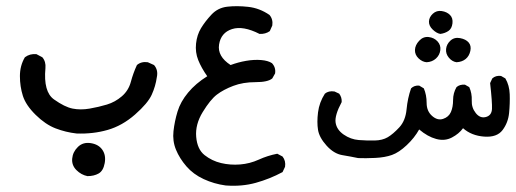

<svg xmlns="http://www.w3.org/2000/svg" viewBox="-20 -265 1658 617"><path d="M261 301Q241 297 225.5 281.5Q210 266 212 244.5Q214 223 230.5 207Q247 191 272 195Q297 199 309 216.5Q321 234 316.5 259Q312 284 297 292.5Q282 301 261 301ZM226 164Q191 160 158.5 147.5Q126 135 94.5 104Q63 73 53.5 43Q44 13 44 -20.5Q44 -54 60 -81Q76 -93 97 -91L116 -81Q128 -67 126 -46Q119 30 153.5 54.5Q188 79 213.5 84Q239 89 268 84Q297 79 323.5 71Q350 63 371.5 44.5Q393 26 400.5 -2Q408 -30 420 -56Q434 -68 455 -65L475 -56Q489 -40 484 -17Q480 12 467.5 39.5Q455 67 414 103Q373 139 326 152.5Q279 166 226 164Z M705 331Q668 326 634.5 310.5Q601 295 579 269.5Q557 244 545.5 216Q534 188 537.5 156.5Q541 125 550.5 93.5Q560 62 584.5 32.5Q609 3 646 -20Q627 -47 617 -72Q607 -97 610 -125Q613 -153 626 -174.5Q639 -196 659.5 -218Q680 -240 710.5 -243.5Q741 -247 777.5 -243Q814 -239 846 -217Q858 -203 855 -183L847 -165Q833 -155 814 -156Q761 -183 725.5 -171.5Q690 -160 684 -122Q678 -84 721 -56Q745 -65 771 -69.5Q797 -74 820 -72Q842 -70 854 -62Q867 -48 864 -29L855 -13Q841 -1 801 -1Q761 -1 729.5 11Q698 23 677 39Q656 55 631.5 95Q607 135 610.5 175Q614 215 637.5 233.5Q661 252 690.5 259Q720 266 751.5 263.5Q783 261 811.5 248Q840 235 871 229L888 238Q899 252 896 271L888 288Q847 310 802 322.5Q757 335 705 331Z M1131 243Q1107 238 1080 233.5Q1053 229 1029.5 203Q1006 177 1002 152.5Q998 128 1002 96Q1006 64 1024 36Q1036 26 1055 29L1070 36Q1079 48 1078 63Q1055 106 1058.5 129Q1062 152 1084.5 167.5Q1107 183 1133 185Q1159 187 1184 186.5Q1209 186 1226 176Q1243 166 1263 144.5Q1283 123 1286.5 86.5Q1290 50 1301 19Q1311 9 1327 10L1342 19Q1351 40 1351 66Q1351 92 1368.5 107.5Q1386 123 1404 117Q1422 111 1429 95Q1436 79 1436 56.5Q1436 34 1447 15Q1457 6 1474 7L1488 15Q1497 35 1496 58Q1495 81 1509 98.5Q1523 116 1541.5 111Q1560 106 1561 85Q1562 64 1555 2L1562 -13Q1573 -23 1590 -21L1604 -13Q1617 9 1618 38Q1619 67 1616 98Q1613 129 1595 153Q1577 177 1536 174Q1495 171 1468 147Q1455 165 1432 177Q1409 189 1381.5 181.5Q1354 174 1327 151Q1312 178 1287 201.5Q1262 225 1239.5 233Q1217 241 1185.5 242.5Q1154 244 1131 243ZM1351 -65Q1337 -66 1325 -77.5Q1313 -89 1313.5 -104.5Q1314 -120 1327 -134Q1340 -148 1357.5 -146Q1375 -144 1386 -132Q1397 -120 1395 -104Q1393 -88 1381 -77Q1369 -66 1351 -65ZM1447 -65Q1433 -67 1422.5 -79.5Q1412 -92 1413.5 -107.5Q1415 -123 1427.5 -134.5Q1440 -146 1458.5 -142.5Q1477 -139 1486 -128.5Q1495 -118 1491.5 -101.5Q1488 -85 1476.5 -75.5Q1465 -66 1447 -65ZM1395 -156Q1383 -158 1370.5 -170Q1358 -182 1358.5 -196Q1359 -210 1371 -221Q1383 -232 1399.5 -229.5Q1416 -227 1426 -217Q1436 -207 1434 -190Q1432 -173 1421 -165.5Q1410 -158 1395 -156Z"/></svg>

Font: NaniFont Regular
Style: Regular
Weight: 400
Designer: Nanigashitei
Version: Version 1.036